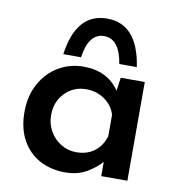

<svg xmlns="http://www.w3.org/2000/svg" viewBox="-77 -729 752 810"><g transform="rotate(10 299.0 -324.0)"><path d="M520 -423V0H408V-61Q385 -34 346 -11.5Q307 11 255 11Q194 11 146 -14.5Q98 -40 70 -90Q42 -140 42 -211Q42 -280 71 -332.5Q100 -385 148.5 -413.5Q197 -442 255 -442Q358 -442 409 -366L417 -423ZM408 -171V-263Q396 -302 361.5 -326Q327 -350 282 -350Q229 -350 192 -312.5Q155 -275 155 -217Q155 -179 173 -148Q191 -117 221 -99Q251 -81 286 -81Q332 -81 363.5 -104.5Q395 -128 408 -171ZM476 -479H401Q384 -584 318 -584Q252 -584 237 -479H161Q186 -659 318 -659Q449 -659 476 -479Z"/></g></svg>

Font: Josefin Sans SemiBold
Style: Regular
Weight: 600
Designer: Santiago Orozco
Foundry: Typemade
Version: Version 2.000